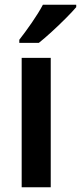

<svg xmlns="http://www.w3.org/2000/svg" viewBox="-20 -786 340 806"><path d="M193 0H71V-543H193ZM300 -756Q284 -737 256 -709Q228 -681 197.5 -653Q167 -625 143 -606H61V-619Q86 -651 114 -691.5Q142 -732 160 -766H300Z"/></svg>

Font: Noto Sans Lao UI SemCond SemBd
Style: Regular
Weight: 600
Width: 4
Designer: Monotype Design Team
Foundry: Monotype Imaging Inc.
Version: Version 2.000; ttfautohint (v1.8.4.7-5d5b)